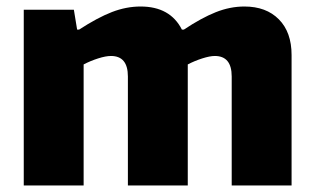

<svg xmlns="http://www.w3.org/2000/svg" viewBox="-20 -570 966 590"><path d="M53 -540H207L217 -479H223Q280 -516 324 -533Q368 -550 412 -550Q503 -550 539 -479H545Q599 -515 643 -532.5Q687 -550 731 -550Q798 -550 837 -510.5Q876 -471 876 -401V0H692V-335Q692 -398 640 -398Q625 -398 601.5 -390.5Q578 -383 557 -372V0H373V-335Q373 -398 321 -398Q305 -398 281.5 -390.5Q258 -383 237 -372V0H53Z"/></svg>

Font: Encode Sans Narrow
Style: ExtraBold
Weight: 800
Designer: Pablo Impallari, Andres Torresi
Foundry: Pablo Impallari, Andres Torresi
Version: Version 1.000; ttfautohint (v1.00) -l 8 -r 50 -G 200 -x 14 -